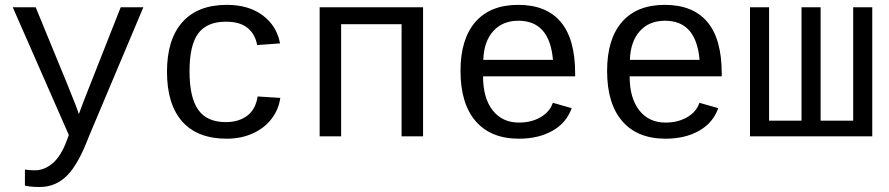

<svg xmlns="http://www.w3.org/2000/svg" viewBox="-20 -558 3641 786"><path d="M142.6 207.5Q106.4 207.5 82 202.1V136.2Q100.6 139.2 123 139.2Q161.6 139.2 195.6 110.4Q229.5 81.5 252.9 18.6L261.7 -5.4L32.2 -528.3H126L254.9 -214.8Q299.3 -105.5 302.7 -90.8L322.8 -144.5L474.1 -528.3H566.9L344.2 0Q300.8 114.7 254.2 161.1Q207.5 207.5 142.6 207.5Z M663.6 -264.6Q663.6 -396.5 726.6 -467.3Q789.6 -538.1 908.7 -538.1Q997.6 -538.1 1055.2 -495.4Q1112.8 -452.6 1126.5 -380.4L1032.7 -373.5Q1024.9 -418 993.7 -443.6Q962.4 -469.2 904.8 -469.2Q827.6 -469.2 791.7 -421.4Q755.9 -373.5 755.9 -266.6Q755.9 -158.2 791.7 -108.2Q827.6 -58.1 904.3 -58.1Q957 -58.1 991.7 -84Q1026.4 -109.9 1034.7 -163.1L1127.4 -157.2Q1121.1 -110.4 1092 -72Q1063 -33.7 1015.1 -12Q967.3 9.8 908.2 9.8Q788.6 9.8 726.1 -60.5Q663.6 -130.9 663.6 -264.6Z M1711.9 -528.3V0H1624V-459H1376.5V0H1288.6V-528.3Z M1957.5 -245.6Q1957.5 -156.7 1996.8 -106.4Q2036.1 -56.2 2104.5 -56.2Q2154.8 -56.2 2192.6 -77.9Q2230.5 -99.6 2243.2 -137.2L2320.3 -115.2Q2298.8 -54.7 2241.5 -22.5Q2184.1 9.8 2104.5 9.8Q1989.3 9.8 1927.2 -62Q1865.2 -133.8 1865.2 -267.6Q1865.2 -397.9 1926 -468Q1986.8 -538.1 2101.6 -538.1Q2216.3 -538.1 2275.4 -468.3Q2334.5 -398.4 2334.5 -257.3V-245.6ZM2102.5 -473.1Q2037.1 -473.1 1999 -430.4Q1960.9 -387.7 1958.5 -313H2243.7Q2230 -473.1 2102.5 -473.1Z M2557.6 -245.6Q2557.6 -156.7 2596.9 -106.4Q2636.2 -56.2 2704.6 -56.2Q2754.9 -56.2 2792.7 -77.9Q2830.6 -99.6 2843.3 -137.2L2920.4 -115.2Q2898.9 -54.7 2841.6 -22.5Q2784.2 9.8 2704.6 9.8Q2589.4 9.8 2527.3 -62Q2465.3 -133.8 2465.3 -267.6Q2465.3 -397.9 2526.1 -468Q2586.9 -538.1 2701.7 -538.1Q2816.4 -538.1 2875.5 -468.3Q2934.6 -398.4 2934.6 -257.3V-245.6ZM2702.6 -473.1Q2637.2 -473.1 2599.1 -430.4Q2561 -387.7 2558.6 -313H2843.8Q2830.1 -473.1 2702.6 -473.1Z M3050.3 0V-528.3H3128.4V-64H3261.2V-528.3H3339.4V-64H3472.7V-528.3H3550.8V0Z"/></svg>

Font: Cousine
Style: Regular
Weight: 400
Monospace: yes
Designer: Steve Matteson
Foundry: Ascender Corporation
Version: Version 1.20